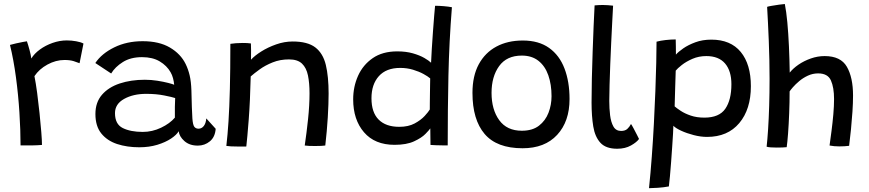

<svg xmlns="http://www.w3.org/2000/svg" viewBox="-20 -742 4440 981"><path d="M140 -443Q155 -468 183.8 -489Q212.5 -510 248.8 -522.8Q285 -535.5 321.5 -535.5Q345 -535.5 369 -531.2Q393 -527 406.5 -519.5L386.5 -419Q374.5 -424 355.8 -429.8Q337 -435.5 309.5 -435.5Q265 -435.5 222.5 -412.2Q180 -389 156 -353Q163 -318 169.8 -267.5Q176.5 -217 182 -164Q187.5 -111 191 -67.2Q194.5 -23.5 194.5 -1.5Q173 0.5 142 1Q111 1.5 85 1Q85 -77 79.2 -167.2Q73.5 -257.5 61.5 -347.2Q49.5 -437 31 -512.5Q44.5 -516.5 62.8 -520.5Q81 -524.5 96.5 -527.5Q112 -530.5 117.5 -531Q123.5 -514 130.8 -487Q138 -460 140 -443Z M691.5 10.5Q629 10.5 578.2 -6.2Q527.5 -23 497.5 -60.2Q467.5 -97.5 467.5 -159.5Q467.5 -219 501 -257.8Q534.5 -296.5 591.8 -315.5Q649 -334.5 720 -334.5Q752.5 -334.5 784 -329.5Q815.5 -324.5 838.8 -318.5Q862 -312.5 870 -309Q868.5 -325.5 864 -342.5Q859.5 -359.5 851.5 -373Q832.5 -406.5 796.2 -428.2Q760 -450 705.5 -450Q647.5 -450 607.8 -425Q568 -400 548 -366.5L467 -420Q499.5 -468.5 563.8 -500Q628 -531.5 709 -531.5Q793 -531.5 848 -499.2Q903 -467 928.5 -415Q941.5 -388.5 949 -357Q956.5 -325.5 958 -279Q959 -230 960.2 -195.2Q961.5 -160.5 963 -136Q965.5 -103.5 973 -94Q980.5 -84.5 994.5 -84.5Q1010.5 -84.5 1021.2 -98.2Q1032 -112 1034 -137L1082 -84Q1079 -42 1052.5 -20Q1026 2 990.5 2Q948.5 2 922.2 -21.2Q896 -44.5 893 -71.5Q882.5 -53 854 -34Q825.5 -15 783.8 -2.2Q742 10.5 691.5 10.5ZM709.5 -68Q758 -68 803 -89.5Q848 -111 873.5 -141Q873 -171.5 873.5 -196Q874 -220.5 875 -241Q860.5 -246 819.5 -254.2Q778.5 -262.5 727 -262.5Q660.5 -262.5 614 -236.5Q567.5 -210.5 567.5 -164Q567.5 -107.5 607.2 -87.8Q647 -68 709.5 -68Z M1238.5 6.5Q1229 6.5 1215.5 6.8Q1202 7 1188.5 6.5Q1175.5 6.5 1159.8 5.8Q1144 5 1136.5 3.5Q1143 -52 1147.5 -122Q1152 -192 1154.5 -288Q1157 -384 1157 -518Q1169 -520 1185.5 -521.2Q1202 -522.5 1220 -522.5Q1231 -522.5 1242.2 -522Q1253.5 -521.5 1262 -520Q1262.5 -512 1262.8 -484.8Q1263 -457.5 1262.5 -437Q1281 -457.5 1315 -479Q1349 -500.5 1391 -515.2Q1433 -530 1475.5 -530Q1551.5 -530 1591 -499.8Q1630.5 -469.5 1644.8 -410.2Q1659 -351 1659 -264Q1659 -212.5 1654.8 -142.5Q1650.5 -72.5 1642 1.5Q1626 4 1590.5 4Q1574.5 4 1560 3.5Q1545.5 3 1537 1.5Q1546.5 -62.5 1554 -133.5Q1561.5 -204.5 1561.5 -265.5Q1561.5 -317.5 1553.5 -356.5Q1545.5 -395.5 1523 -417Q1500.5 -438.5 1456.5 -438.5Q1411 -438.5 1373 -423.2Q1335 -408 1306.8 -387.5Q1278.5 -367 1261 -351.5Q1258 -225 1250.8 -130.8Q1243.5 -36.5 1238.5 6.5Z M2179.5 -1.5Q2179.5 -10 2179.2 -27Q2179 -44 2178.8 -61Q2178.5 -78 2178.5 -86Q2173.5 -78 2153.8 -57.8Q2134 -37.5 2095.5 -19.8Q2057 -2 1996 -2Q1895 -2 1839.8 -66.2Q1784.5 -130.5 1784.5 -234.5Q1784.5 -299 1809.5 -354.8Q1834.5 -410.5 1884.5 -445Q1934.5 -479.5 2009.5 -479.5Q2054.5 -479.5 2089.5 -469.5Q2124.5 -459.5 2148.2 -445.8Q2172 -432 2182.5 -421.5Q2183.5 -448.5 2186.2 -491.8Q2189 -535 2192.2 -580.8Q2195.5 -626.5 2198.5 -662.8Q2201.5 -699 2203 -712.5Q2223 -712.5 2247.2 -710.5Q2271.5 -708.5 2289 -705Q2275 -529.5 2271.2 -355.8Q2267.5 -182 2267.5 1Q2259.5 1 2242 0.8Q2224.5 0.5 2206.5 0Q2188.5 -0.5 2179.5 -1.5ZM2020 -94Q2066.5 -94 2098.5 -111.2Q2130.5 -128.5 2149.8 -149.5Q2169 -170.5 2176 -182.5Q2176 -194 2176.2 -216Q2176.5 -238 2176.8 -263.2Q2177 -288.5 2177.5 -309.8Q2178 -331 2178 -341.5Q2166.5 -351.5 2143.8 -364Q2121 -376.5 2090.2 -385.8Q2059.5 -395 2025 -395Q1953.5 -395 1915.8 -353Q1878 -311 1878 -240Q1878 -167.5 1914.8 -130.8Q1951.5 -94 2020 -94Z M2650 15.5Q2518.5 15.5 2456.2 -57.5Q2394 -130.5 2394 -267.5Q2394 -354 2426.2 -413.5Q2458.5 -473 2516.2 -504Q2574 -535 2651 -535Q2732.5 -535 2785.5 -497.2Q2838.5 -459.5 2864.2 -392Q2890 -324.5 2890 -236Q2890 -121.5 2826.8 -53Q2763.5 15.5 2650 15.5ZM2646 -74Q2700.5 -74 2733.8 -99.8Q2767 -125.5 2782.5 -165.8Q2798 -206 2798 -250.5Q2798 -310.5 2781.5 -357.5Q2765 -404.5 2731.2 -431.2Q2697.5 -458 2646 -458Q2569 -458 2530.2 -404.2Q2491.5 -350.5 2491.5 -267.5Q2491.5 -182 2530.8 -128Q2570 -74 2646 -74Z M3245 -32Q3233.5 -15.5 3204 1.2Q3174.5 18 3133.5 18Q3076 18 3048 -12.2Q3020 -42.5 3011.2 -95.8Q3002.5 -149 3002.5 -218Q3002.5 -272.5 3004 -340Q3005.5 -407.5 3008 -476.8Q3010.5 -546 3013 -608.2Q3015.5 -670.5 3018 -714.5Q3041 -716.5 3060 -716.5Q3073 -716.5 3086 -715.5Q3099 -714.5 3112.5 -713Q3110.5 -677 3108 -627.8Q3105.5 -578.5 3102.8 -523Q3100 -467.5 3098 -412.2Q3096 -357 3094.5 -308.8Q3093 -260.5 3093 -226.5Q3093 -188.5 3097.2 -153.2Q3101.5 -118 3114.2 -95.5Q3127 -73 3153.5 -73Q3173.5 -73 3184.8 -83Q3196 -93 3204 -108.5Q3208 -103.5 3217 -86.5Q3226 -69.5 3234.5 -53Q3243 -36.5 3245 -32Z M3296 219.5Q3304 144 3310.2 59.2Q3316.5 -25.5 3321 -111.2Q3325.5 -197 3328.5 -276.2Q3331.5 -355.5 3333 -420.8Q3334.5 -486 3334.5 -529Q3354.5 -534.5 3381.5 -537.5Q3408.5 -540.5 3432.5 -540.5Q3433 -527.5 3433.2 -504.2Q3433.5 -481 3433.5 -463Q3445.5 -477 3471 -494.8Q3496.5 -512.5 3533 -526Q3569.5 -539.5 3614.5 -539.5Q3713 -539.5 3764.8 -476.5Q3816.5 -413.5 3816.5 -301.5Q3816.5 -183.5 3757.2 -113Q3698 -42.5 3592.5 -42.5Q3560 -42.5 3524.2 -51.8Q3488.5 -61 3460 -74.2Q3431.5 -87.5 3420.5 -99.5Q3420.5 -88.5 3418.8 -59.5Q3417 -30.5 3414.5 7.8Q3412 46 3409 85.5Q3406 125 3403 158.5Q3400 192 3397.5 210.5Q3371.5 215.5 3341.2 217.5Q3311 219.5 3296 219.5ZM3579 -141Q3654.5 -141 3685.8 -186.2Q3717 -231.5 3717 -311.5Q3717 -380 3684.5 -417.8Q3652 -455.5 3589 -455.5Q3550.5 -455.5 3518.2 -441.5Q3486 -427.5 3463.5 -409.8Q3441 -392 3432.5 -381Q3432.5 -372.5 3431.5 -349Q3430.5 -325.5 3429.8 -296Q3429 -266.5 3428.2 -239.8Q3427.5 -213 3427 -198.5Q3437 -189.5 3457.8 -175.8Q3478.5 -162 3509 -151.5Q3539.5 -141 3579 -141Z M3999.5 10Q3981 12 3949 12Q3933 12 3918.2 11Q3903.5 10 3897 7.5Q3901 -27.5 3904.5 -81.5Q3908 -135.5 3910 -201.2Q3912 -267 3912 -338.5Q3912 -435.5 3908 -533.2Q3904 -631 3899.5 -707Q3904 -709 3922.5 -712.2Q3941 -715.5 3960.8 -718.2Q3980.5 -721 3990 -721.5Q3997.5 -684 4002.8 -627.8Q4008 -571.5 4011 -505.2Q4014 -439 4015 -371Q4032 -392.5 4060 -411.8Q4088 -431 4122.8 -443.2Q4157.5 -455.5 4193.5 -455.5Q4275.5 -455.5 4307 -400.8Q4338.5 -346 4338.5 -254Q4338.5 -216.5 4335.5 -171.5Q4332.5 -126.5 4328 -81.2Q4323.5 -36 4318.5 3Q4295.5 6 4268.5 6Q4241 6 4218.5 1.5Q4223 -30.5 4228.5 -72.8Q4234 -115 4237.8 -158Q4241.5 -201 4241.5 -236Q4241.5 -295 4225.5 -331Q4209.5 -367 4160 -367Q4132.5 -367 4107.8 -355.5Q4083 -344 4063.5 -327.5Q4044 -311 4031.2 -296.2Q4018.5 -281.5 4014.5 -275Q4014.5 -219.5 4012.2 -162.8Q4010 -106 4006.5 -59.8Q4003 -13.5 3999.5 10Z"/></svg>

Font: Grandstander
Style: Regular
Weight: 400
Designer: Tyler Finck
Foundry: Etcetera Type Co
Version: Version 1.200; ttfautohint (v1.8.3)